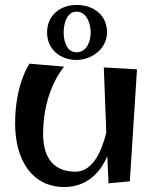

<svg xmlns="http://www.w3.org/2000/svg" viewBox="-20 -731 623 775"><path d="M399 -459 409 -196C391 -121 354 -38 285 -38C205 -38 154 -84 154 -191C154 -368 239 -462 239 -462L99 -474C99 -474 41 -392 41 -233C41 -84 110 24 240 24C324 24 383 -28 413 -101L418 9L504 1L533 -451ZM412 -600C412 -671 357 -711 289 -711C223 -711 170 -669 170 -600C170 -532 223 -489 289 -489C351 -489 412 -535 412 -600ZM346 -600C346 -565 331 -520 289 -520C248 -520 237 -567 237 -600C237 -632 248 -684 289 -684C331 -684 346 -634 346 -600Z"/></svg>

Font: Original Surfer
Style: Regular
Weight: 400
Designer: Astigmatic (AOETI)
Foundry: Astigmatic (AOETI)
Version: Version 1.001